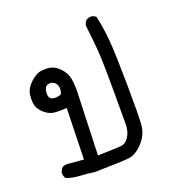

<svg xmlns="http://www.w3.org/2000/svg" viewBox="-116 -532 731 800"><g transform="rotate(-20 250.0 -131.5)"><path d="M168 175.8Q137.7 170.9 106.9 169.4Q76.2 168 46.9 158.2Q37.1 146.5 39.1 128.9L46.9 113.3Q57.6 103.5 76.2 105.5L144.5 111.3V108.4L150.4 -115.2Q129.9 -113.3 103 -114.3Q76.2 -115.2 54.7 -133.3Q33.2 -151.4 27.8 -169.9Q22.5 -188.5 25.4 -216.8Q28.3 -245.1 53.7 -269Q79.1 -293 100.1 -296.4Q121.1 -299.8 142.6 -296.4Q164.1 -293 185.5 -270.5Q207 -248 211.4 -219.7Q215.8 -191.4 214.8 -161.1Q213.9 -130.9 205.1 115.2Q280.3 113.3 304.7 111.8Q329.1 110.4 343.8 86.9Q358.4 63.5 358.4 31.2Q358.4 -1 358.4 -124.5Q358.4 -248 354 -301.3Q349.6 -354.5 342.8 -409.2Q344.7 -421.9 352.5 -430.7Q363.3 -440.4 380.9 -438.5L396.5 -430.7Q409.2 -375 414.1 -315.9Q418.9 -256.8 420.4 -120.6Q421.9 15.6 418.5 57.6Q415 99.6 384.3 132.8Q353.5 166 323.2 169.9Q293 173.8 168 175.8ZM145.5 -175.8Q153.3 -187.5 151.9 -204.6Q150.4 -221.7 137.7 -230.5Q125 -239.3 109.9 -234.4Q94.7 -229.5 92.8 -204.6Q90.8 -179.7 106.4 -173.8Q122.1 -168 145.5 -175.8Z"/></g></svg>

Font: JasonHandwriting4
Style: Regular
Weight: 400
Version: Version 1.01.21